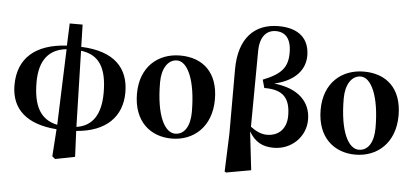

<svg xmlns="http://www.w3.org/2000/svg" viewBox="-62 -966 2876 1334"><g transform="rotate(5 1375.5 -298.5)"><path d="M357 -9C237 -34 188 -128 188 -292C188 -449 257 -526 376 -538ZM342 212 363 229 500 202 492 22C701 6 809 -106 809 -274C809 -443 709 -554 476 -563L472 -718H382L376 -563C156 -551 37 -445 37 -258C37 -90 147 7 355 22ZM477 -536C606 -520 659 -430 659 -258C659 -103 599 -22 491 -6Z M1157 17C1308 17 1433 -87 1433 -280C1433 -468 1325 -563 1167 -563C1013 -563 890 -461 890 -273C890 -80 1008 17 1157 17ZM1178 -19C1107 -19 1043 -129 1043 -366C1043 -462 1085 -527 1148 -527C1221 -527 1281 -402 1281 -179C1281 -84 1245 -19 1178 -19Z M1544 213 1554 219 1727 188 1696 -80C1738 -9 1791 19 1869 19C1991 19 2090 -75 2090 -196C2090 -320 2004 -408 1834 -426C1987 -461 2046 -548 2046 -638C2046 -756 1972 -826 1830 -826C1663 -826 1554 -719 1554 -500V-50ZM1699 -113 1703 -646C1705 -743 1750 -790 1814 -790C1879 -790 1922 -748 1922 -648C1922 -547 1881 -497 1752 -446L1768 -389C1902 -391 1950 -331 1950 -211C1950 -120 1895 -67 1814 -67C1771 -67 1734 -87 1699 -113Z M2438 17C2589 17 2714 -87 2714 -280C2714 -468 2606 -563 2448 -563C2294 -563 2171 -461 2171 -273C2171 -80 2289 17 2438 17ZM2459 -19C2388 -19 2324 -129 2324 -366C2324 -462 2366 -527 2429 -527C2502 -527 2562 -402 2562 -179C2562 -84 2526 -19 2459 -19Z"/></g></svg>

Font: Noto Serif CJK HK Black
Style: Regular
Weight: 900
Designer: Ryoko NISHIZUKA 西塚涼子 (kana & ideographs); Frank Grießhammer (Latin, Greek & Cyrillic); Wenlong ZHANG 张文龙 (bopomofo); San
Foundry: Adobe
Version: Version 2.001;hotconv 1.1.0;makeotfexe 2.6.0